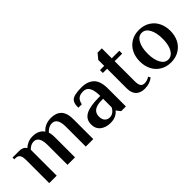

<svg xmlns="http://www.w3.org/2000/svg" viewBox="69 -1330 2050 2050"><g transform="rotate(-45 1093.5 -305.0)"><path d="M83 0V-344.2Q83 -369.1 80.3 -385.5Q77.6 -401.9 70.6 -416Q63.5 -430.2 49.3 -437Q35.2 -443.8 13.2 -443.8H-1V-470.2H95.2Q159.7 -470.2 180.2 -431.2H184.1Q205.1 -451.7 238 -465.8Q271 -480 312 -480Q358.4 -480 392.6 -462.4Q426.8 -444.8 441.9 -418Q496.1 -480 587.9 -480Q664.6 -480 706.3 -437.3Q748 -394.5 748 -297.9V0H634.8V-297.9Q634.8 -432.1 555.2 -432.1Q527.8 -432.1 501.7 -417.5Q475.6 -402.8 460.9 -382.8Q472.2 -356.9 472.2 -297.9V0H358.9V-297.9Q358.9 -432.1 278.8 -432.1Q234.9 -432.1 195.8 -391.1V0Z M1001.5 9.8Q932.1 9.8 887 -25.6Q841.8 -61 841.8 -127Q841.8 -202.6 905.3 -237.8Q968.8 -272.9 1105.5 -272.9H1126.5Q1126.5 -335 1113.8 -372.1Q1101.1 -409.2 1080.3 -423.1Q1059.6 -437 1027.8 -437Q986.3 -437 960.4 -418Q934.6 -398.9 923.8 -349.1H872.6Q872.6 -371.1 873.5 -384.5Q874.5 -397.9 880.4 -415.3Q886.2 -432.6 897.5 -444.8Q930.2 -480 1047.4 -480Q1139.6 -480 1190.2 -431.2Q1240.7 -382.3 1240.7 -270V0H1169.4L1134.8 -44.9H1129.4Q1113.3 -22 1080.3 -6.1Q1047.4 9.8 1001.5 9.8ZM1037.6 -38.1Q1093.3 -38.1 1126.5 -101.1V-230H1105.5Q960.4 -230 960.4 -127Q960.4 -83.5 981.7 -60.8Q1002.9 -38.1 1037.6 -38.1Z M1518.6 9.8Q1454.6 9.8 1418.9 -25.1Q1383.3 -60.1 1383.3 -128.9V-426.8H1319.3V-470.2H1383.3V-560.1L1433.1 -620.1H1497.6V-470.2H1611.3V-426.8H1497.6V-126Q1497.6 -75.7 1511.7 -54.4Q1525.9 -33.2 1556.2 -33.2Q1597.7 -33.2 1633.3 -57.1L1646.5 -32.2Q1594.2 9.8 1518.6 9.8Z M1916 9.8Q1845.2 9.8 1792.2 -23.2Q1739.3 -56.2 1712.2 -111.1Q1685.1 -166 1685.1 -234.9Q1685.1 -303.7 1712.2 -358.9Q1739.3 -414.1 1792.2 -447Q1845.2 -480 1916 -480Q1986.8 -480 2040.3 -447Q2093.8 -414.1 2120.8 -358.9Q2147.9 -303.7 2147.9 -234.9Q2147.9 -166 2120.8 -111.1Q2093.8 -56.2 2040.5 -23.2Q1987.3 9.8 1916 9.8ZM1916 -33.2Q1951.7 -33.2 1977.8 -59.8Q2003.9 -86.4 2016.8 -131.6Q2029.8 -176.8 2029.8 -234.9Q2029.8 -324.2 1999.5 -380.6Q1969.2 -437 1916 -437Q1863.3 -437 1833.3 -380.4Q1803.2 -323.7 1803.2 -234.9Q1803.2 -146 1833.3 -89.6Q1863.3 -33.2 1916 -33.2Z"/></g></svg>

Font: El Messiri SemiBold
Style: Regular
Weight: 600
Designer: Mohamed Gaber
Foundry: Kief Type Foundry
Version: Version 2.007;PS 002.007;hotconv 1.0.88;makeotf.lib2.5.64775